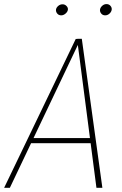

<svg xmlns="http://www.w3.org/2000/svg" viewBox="-48 -896 581 916"><path d="M327.6 -690.4 -1 0H-28.3L313.5 -710.4H336.9ZM412.1 0 322.3 -689.9 320.8 -710.9H342.3L440.4 0ZM394 -237.3 390.6 -212.9H95.2L98.6 -237.3ZM219.2 -850.6Q220.7 -859.9 229.7 -867.7Q238.8 -875.5 250.5 -875.5Q261.7 -875.5 269.5 -867.2Q277.3 -858.9 275.9 -849.6Q274.4 -839.4 264.6 -831.1Q254.9 -822.8 244.1 -822.8Q231.9 -822.8 224.9 -831.5Q217.8 -840.3 219.2 -850.6ZM429.2 -850.6Q430.7 -860.4 439.7 -868.4Q448.7 -876.5 460 -876.5Q472.2 -876.5 479.2 -867.9Q486.3 -859.4 484.9 -849.6Q483.4 -839.4 474.4 -831.1Q465.3 -822.8 453.6 -822.8Q441.9 -822.8 434.8 -831.5Q427.7 -840.3 429.2 -850.6Z"/></svg>

Font: Roboto Condensed Thin
Style: Italic
Weight: 250
Italic angle: -12°
Designer: Christian Robertson
Foundry: Google
Version: Version 3.008; 2023